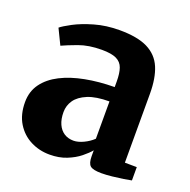

<svg xmlns="http://www.w3.org/2000/svg" viewBox="-107 -671 778 786"><g transform="rotate(20 281.5 -277.5)"><path d="M188.5 11Q143.5 11 105.2 -8.5Q67 -28 44 -65.5Q21 -103 21 -157Q21 -203.5 46 -237.8Q71 -272 115.2 -294.5Q159.5 -317 218.2 -328.2Q277 -339.5 345 -340V-364Q345 -400 337.2 -422.2Q329.5 -444.5 307.8 -455Q286 -465.5 244 -465.5Q187 -465.5 144.2 -449.8Q101.5 -434 78 -423L45.5 -490Q58 -500.5 92.2 -518.8Q126.5 -537 176.5 -551.5Q226.5 -566 285 -566Q362.5 -566 407.2 -543.8Q452 -521.5 471 -476.8Q490 -432 490 -363.5V-63.5L542 -63V-5Q531 -2.5 508.5 1Q486 4.5 460.5 7.2Q435 10 414 10Q377.5 10 365.2 -0.5Q353 -11 353 -42V-67.5Q340.5 -52 317.5 -33.5Q294.5 -15 262 -2Q229.5 11 188.5 11ZM261 -76Q280.5 -76 304.2 -87.2Q328 -98.5 345 -115V-277.5Q287 -277.5 251.2 -262.8Q215.5 -248 199.2 -224.5Q183 -201 183 -172.5Q183 -141.5 192.8 -120Q202.5 -98.5 220 -87.2Q237.5 -76 261 -76Z"/></g></svg>

Font: Merriweather 24pt ExtraBold
Style: Regular
Weight: 800
Version: Version 2.100